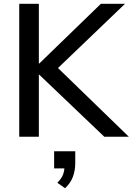

<svg xmlns="http://www.w3.org/2000/svg" viewBox="-20 -725 703 1018"><path d="M82 0V-705H186V-388H188L515 -705H643L260 -338L262 -389L663 0H533L188 -329H186V0ZM325 273 284 244Q307 221 314.5 200Q322 179 322 155L346 168H267V77H379V140Q379 179 366.5 212.5Q354 246 325 273Z"/></svg>

Font: Nunito Sans 12pt ExtraLight SemiBold
Style: Regular
Weight: 600
Version: Version 3.101;gftools[0.9.27]